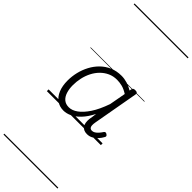

<svg xmlns="http://www.w3.org/2000/svg" viewBox="-471 -1037 1564 1564"><g transform="rotate(45 311.0 -255.0)"><path d="M207 17Q162 17 128.5 -6.5Q95 -30 76.5 -74.5Q58 -119 58 -181Q58 -229 69.5 -277Q81 -325 104 -368.5Q127 -412 161.5 -446Q196 -480 241 -499.5Q286 -519 342 -519Q375 -519 408.5 -509Q442 -499 473 -480L476 -496Q478 -507 485 -511Q492 -515 504 -515Q521 -515 526.5 -509Q532 -503 530 -492L460 -100Q456 -78 457 -62.5Q458 -47 465.5 -39Q473 -31 486 -31Q501 -31 514 -39Q527 -47 539.5 -61Q552 -75 563 -92Q568 -99 574.5 -100.5Q581 -102 590 -96Q600 -90 601.5 -83Q603 -76 598 -69Q587 -48 569 -28Q551 -8 528 4.5Q505 17 478 17Q457 17 442 10Q427 3 418 -10Q409 -23 406 -41.5Q403 -60 405 -83Q408 -100 410.5 -117.5Q413 -135 415 -152Q383 -90 347.5 -53Q312 -16 276 0.5Q240 17 207 17ZM115 -184Q115 -141 126 -106.5Q137 -72 160 -52.5Q183 -33 219 -33Q256 -33 294.5 -60.5Q333 -88 370.5 -144.5Q408 -201 439 -290L465 -432Q429 -455 398.5 -462.5Q368 -470 339 -470Q296 -470 260.5 -453.5Q225 -437 197.5 -409Q170 -381 151.5 -344.5Q133 -308 124 -267Q115 -226 115 -184ZM0 490H622V500H0ZM0 -20H622V0H0ZM0 -505H622V-500H0ZM0 -1010H622V-1000H0Z"/></g></svg>

Font: Playwrite ZA Guides
Style: Regular
Weight: 400
Designer: Veronika Burian, José Scaglione
Foundry: TypeTogether
Version: Version 1.003